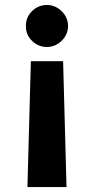

<svg xmlns="http://www.w3.org/2000/svg" viewBox="-20 -573 380 777"><path d="M91 184 104.9 -325.4H235.4L249.2 184ZM169.9 -552.9Q203.9 -552.6 229.4 -527.8Q255 -503 255.5 -467.4Q255 -432.7 229.4 -407.9Q203.9 -383.1 169.9 -382.8Q134.5 -383.1 109.4 -407.9Q84.3 -432.7 84.8 -467.4Q84.3 -503 109.4 -527.8Q134.5 -552.6 169.9 -552.9Z"/></svg>

Font: GitLab Sans
Style: Regular
Weight: 400
Designer: Rasmus Andersson
Foundry: Modifications by GitLab B.V., manufactured by rsms
Version: Version 4.000;git-c8fb6b7